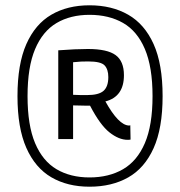

<svg xmlns="http://www.w3.org/2000/svg" viewBox="-20 -913 680 725"><path d="M318 -208Q235 -208 174 -243.5Q113 -279 79.5 -354.5Q46 -430 46 -550Q46 -671 79.5 -746.5Q113 -822 174 -857.5Q235 -893 318 -893Q402 -893 464 -857.5Q526 -822 560 -746.5Q594 -671 594 -550Q594 -429 560 -353.5Q526 -278 464 -243Q402 -208 318 -208ZM318 -243Q391 -243 444.5 -274Q498 -305 527 -372.5Q556 -440 556 -550Q556 -660 527 -728Q498 -796 444.5 -826.5Q391 -857 318 -857Q246 -857 193.5 -826Q141 -795 112.5 -727.5Q84 -660 84 -550Q84 -440 112.5 -372.5Q141 -305 193.5 -274Q246 -243 318 -243ZM462 -385Q429 -385 393.5 -413Q358 -441 320 -514Q316 -514 312.5 -514Q309 -514 304 -514Q293 -514 281.5 -514.5Q270 -515 256 -515V-388H200V-723Q266 -728 312 -728Q385 -728 416.5 -705Q448 -682 448 -629Q448 -548 378 -530Q428 -440 467 -439Q470 -439 472 -440L473 -386Q469 -385 462 -385ZM309 -554Q353 -554 371 -570Q389 -586 389 -622Q389 -651 375 -666Q361 -681 313 -681Q296 -681 286 -680.5Q276 -680 256 -678V-555Q273 -554 285 -554Q297 -554 309 -554Z"/></svg>

Font: Georama
Style: Regular
Weight: 400
Designer: Jean-Baptiste Levee
Foundry: Production Type
Version: Version 1.000